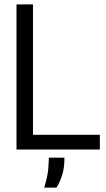

<svg xmlns="http://www.w3.org/2000/svg" viewBox="-20 -680 483 873"><path d="M55 0V-660H130V-67H434V0ZM181 173Q197 121 199.5 87Q202 53 202 37H273Q273 84 262.5 116.5Q252 149 237 173Z"/></svg>

Font: Bricolage Grotesque 48pt Light
Style: Regular
Weight: 300
Designer: Mathieu Triay
Foundry: Atelier Triay
Version: Version 1.000; ttfautohint (v1.8.4.7-5d5b);gftools[0.9.32]